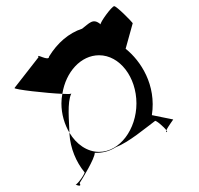

<svg xmlns="http://www.w3.org/2000/svg" viewBox="-20 -685 645 622"><path d="M27 -400C24 -395 132 -383 182 -381C193 -452 242 -506 301 -506C368 -506 422 -435 422 -350C422 -266 368 -193 301 -193C262 -193 227 -218 205 -255V-251C208 -204 227 -160 253 -128C260 -128 231 -87 225 -87C229 -85 246 -78 238 -92C247 -106 287 -171 287 -190C310 -189 333 -194 355 -208C397 -224 451 -270 482 -293C484 -297 511 -274 519 -263C524 -275 544 -301 541 -298L472 -312C487 -410 436 -488 387 -527L410 -610C407 -615 358 -665 350 -665C342 -665 303 -611 306 -606C281 -628 269 -609 246 -592C203 -578 166 -546 139 -502C139 -484 95 -514 105 -500ZM179 -350C179 -315 189 -282 205 -255C204 -292 197 -353 211 -382C209 -380 197 -380 182 -381C180 -371 179 -360 179 -350ZM225 -87H224ZM519 -263C518 -260 518 -257 520 -257C522 -257 522 -260 519 -263Z"/></svg>

Font: Ampere
Style: Cnd
Weight: 400
Version: Version 1